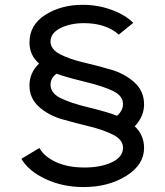

<svg xmlns="http://www.w3.org/2000/svg" viewBox="-20 -780 685 798"><path d="M540 -255Q578.8 -218.8 578.8 -165Q578.8 -95 504.4 -48.8Q430 -2.5 327.5 -2.5Q241.2 -2.5 170 -35.6Q98.8 -68.8 68.8 -120L143.8 -165Q163.8 -128.8 213.1 -106.2Q262.5 -83.8 331.2 -83.8Q398.8 -83.8 445 -105.6Q491.2 -127.5 491.2 -166.2Q491.2 -198.8 451.2 -219.4Q411.2 -240 354.4 -253.8Q297.5 -267.5 240 -283.8Q182.5 -300 142.5 -335.6Q102.5 -371.2 102.5 -425Q102.5 -477.5 142.5 -516.2Q102.5 -550 102.5 -603.8Q102.5 -676.2 168.1 -718.1Q233.8 -760 323.8 -760Q386.2 -760 443.1 -739.4Q500 -718.8 533.8 -685L473.8 -636.2Q420 -683.8 328.8 -683.8Q272.5 -683.8 231.2 -663.1Q190 -642.5 190 -607.5Q190 -575 230 -554.4Q270 -533.8 326.9 -520.6Q383.8 -507.5 441.2 -490.6Q498.8 -473.8 538.8 -437.5Q578.8 -401.2 578.8 -346.2Q578.8 -296.2 540 -255ZM190 -428.8Q190 -393.8 230 -373.1Q270 -352.5 350 -333.1Q430 -313.8 466.2 -298.8Q491.2 -320 491.2 -347.5Q491.2 -381.2 451.2 -401.2Q411.2 -421.2 331.2 -440.6Q251.2 -460 215 -473.8Q190 -455 190 -428.8Z"/></svg>

Font: Now Alt Medium
Style: Regular
Weight: 500
Designer: Alfredo Marco Pradil
Foundry: Alfredo Marco Pradil
Version: Version 1.002;PS 001.002;hotconv 1.0.88;makeotf.lib2.5.64775